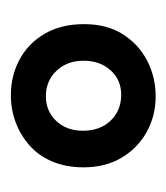

<svg xmlns="http://www.w3.org/2000/svg" viewBox="4 -714 313 362"><g transform="rotate(-90 161.0 -533.5)"><path d="M160 -397Q123 -397 92.5 -414Q62 -431 44 -461.5Q26 -492 26 -533Q26 -566 37 -592Q48 -618 67.5 -635Q87 -652 111 -661Q135 -670 162 -670Q199 -670 229.5 -653.5Q260 -637 278 -606Q296 -575 296 -532Q296 -489 277 -459Q258 -429 227 -413Q196 -397 160 -397ZM163 -462Q191 -462 209 -482Q227 -502 227 -533Q227 -564 208 -584Q189 -604 160 -604Q132 -604 113.5 -584.5Q95 -565 95 -534Q95 -502 114 -482Q133 -462 163 -462Z"/></g></svg>

Font: Bricolage Grotesque Condensed
Style: Regular
Weight: 400
Width: 3
Designer: Mathieu Triay
Foundry: Atelier Triay
Version: Version 1.000;gftools[0.9.30]